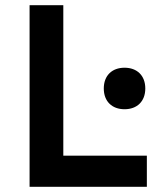

<svg xmlns="http://www.w3.org/2000/svg" viewBox="-20 -720 642 740"><path d="M94 0H546V-120H224V-700H94ZM380 -379C380 -329 412 -299 460 -299C508 -299 540 -329 540 -379C540 -429 508 -459 460 -459C412 -459 380 -429 380 -379Z"/></svg>

Font: Easer Grotesk Medium
Style: Regular
Weight: 500
Designer: Boardeaser, Bonnie Shaver-Troup, Thomas Jockin
Foundry: Lexend
Version: Version 1.001;Glyphs 3.1.2 (3151)